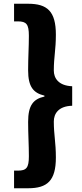

<svg xmlns="http://www.w3.org/2000/svg" viewBox="-20 -830 440 1024"><path d="M55 174H130C232 174 278 134 278 10C278 -71 267 -110 267 -182C267 -223 291 -264 365 -266V-370C291 -373 267 -414 267 -454C267 -526 278 -565 278 -645C278 -770 232 -810 130 -810H55V-716H75C121 -716 134 -701 134 -639C134 -579 130 -524 130 -455C130 -367 158 -334 217 -320V-315C158 -302 130 -269 130 -180C130 -113 134 -58 134 3C134 65 121 80 75 80H55Z"/></svg>

Font: Noto Sans CJK HK Black
Style: Regular
Weight: 900
Designer: Ryoko NISHIZUKA 西塚涼子 (kana, bopomofo & ideographs); Paul D. Hunt (Latin, Greek & Cyrillic); Sandoll Communications 산돌커뮤니
Foundry: Adobe
Version: Version 2.004;hotconv 1.0.118;makeotfexe 2.5.65603